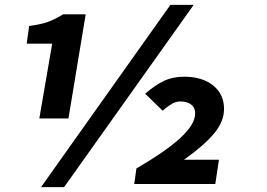

<svg xmlns="http://www.w3.org/2000/svg" viewBox="-20 -758 1099 791"><path d="M682 -738H778L244 13H149ZM784 -291Q784 -314 768 -327Q752 -340 722 -340Q705 -340 688.5 -330.5Q672 -321 650 -302L578 -372Q620 -408 656 -425Q692 -442 739 -442Q813 -442 858 -406Q903 -370 903 -309Q903 -257 861.5 -207.5Q820 -158 738 -100H882L867 0H533L542 -64Q664 -135 724 -190.5Q784 -246 784 -291ZM195 -578H90L100 -651Q147 -657 176.5 -667.5Q206 -678 240 -699H333L262 -270H142Z"/></svg>

Font: Nebula Sans Bold
Style: Regular
Weight: 700
Italic angle: -9°
Designer: Paul D. Hunt for Adobe (as Source Sans)
Foundry: Nebula Entertainment & Broadcasting LLC
Version: Version 1.010